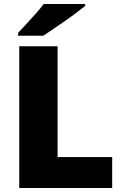

<svg xmlns="http://www.w3.org/2000/svg" viewBox="-20 -947 622 967"><path d="M77 0V-714H270V-156H545V0ZM409 -917Q391 -903 364 -882.5Q337 -862 306 -840.5Q275 -819 246.5 -799.5Q218 -780 198 -767H71V-781Q88 -800 112 -825.5Q136 -851 160 -878Q184 -905 200 -927H409Z"/></svg>

Font: Noto Sans Armenian Black
Style: Regular
Weight: 900
Version: Version 2.007